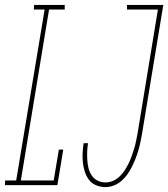

<svg xmlns="http://www.w3.org/2000/svg" viewBox="-40 -755 686 783"><path d="M-20 0 -19 -19H26L142 -716H98L99 -735H224V-716H160L45 -19H179L200 -145H218L194 0ZM390 8Q370 8 352 0.5Q334 -7 323 -21.5Q312 -36 306 -54.5Q300 -73 298 -92Q296 -111 297 -131.5Q298 -152 301 -171H319Q316 -154 315.5 -136.5Q315 -119 316 -102Q317 -85 321 -69Q325 -53 334 -39.5Q343 -26 358 -18.5Q373 -11 390 -11Q406 -11 421 -17.5Q436 -24 448 -35.5Q460 -47 469 -61Q478 -75 485 -89.5Q492 -104 497.5 -119.5Q503 -135 507.5 -150Q512 -165 515 -180.5Q518 -196 521 -211L604 -716H478V-735H626L539 -208Q536 -191 532.5 -174.5Q529 -158 524 -141Q519 -124 512.5 -107.5Q506 -91 498 -75Q490 -59 479.5 -44Q469 -29 455 -17Q441 -5 424 1.5Q407 8 390 8Z"/></svg>

Font: Iosevka Slab ThExObl
Style: Regular
Weight: 100
Width: 7
Italic angle: -9°
Monospace: yes
Designer: Belleve Invis
Foundry: Belleve Invis
Version: Version 11.1.1; ttfautohint (v1.8.3)